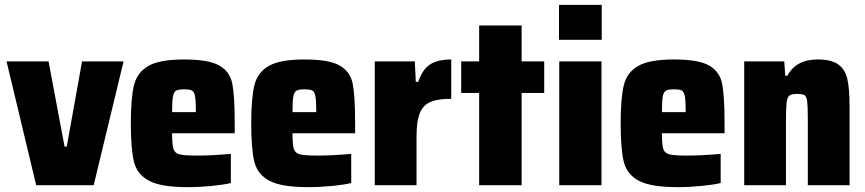

<svg xmlns="http://www.w3.org/2000/svg" viewBox="-20 -763 3565 791"><path d="M129 0 7 -510H180L246 -159H255L318 -510H489L366 0Z M947 -214H689Q689 -167 694.5 -149.5Q700 -132 720 -127Q740 -122 794 -122Q849 -122 931 -129V-9Q903 -2 852.5 3Q802 8 753 8Q644 8 594.5 -18Q545 -44 532 -96Q519 -148 519 -254Q519 -359 532 -412Q545 -465 591.5 -491.5Q638 -518 738 -518Q840 -518 883.5 -493Q927 -468 937 -418.5Q947 -369 947 -254ZM689 -301H787Q787 -347 783.5 -366Q780 -385 771 -390Q762 -395 738 -395Q715 -395 705.5 -389.5Q696 -384 692.5 -365.5Q689 -347 689 -301Z M1443 -214H1185Q1185 -167 1190.5 -149.5Q1196 -132 1216 -127Q1236 -122 1290 -122Q1345 -122 1427 -129V-9Q1399 -2 1348.5 3Q1298 8 1249 8Q1140 8 1090.5 -18Q1041 -44 1028 -96Q1015 -148 1015 -254Q1015 -359 1028 -412Q1041 -465 1087.5 -491.5Q1134 -518 1234 -518Q1336 -518 1379.5 -493Q1423 -468 1433 -418.5Q1443 -369 1443 -254ZM1185 -301H1283Q1283 -347 1279.5 -366Q1276 -385 1267 -390Q1258 -395 1234 -395Q1211 -395 1201.5 -389.5Q1192 -384 1188.5 -365.5Q1185 -347 1185 -301Z M1524 -510H1689L1693 -426H1703Q1721 -478 1752.5 -498Q1784 -518 1839 -518V-356Q1785 -356 1754.5 -343.5Q1724 -331 1710 -298Q1696 -265 1696 -201V0H1524Z M1954 0V-380H1880V-510H1954V-658H2129V-510H2222V-380H2129V0Z M2283 -599V-743H2459V-599ZM2284 0V-510H2458V0Z M2965 -214H2707Q2707 -167 2712.5 -149.5Q2718 -132 2738 -127Q2758 -122 2812 -122Q2867 -122 2949 -129V-9Q2921 -2 2870.5 3Q2820 8 2771 8Q2662 8 2612.5 -18Q2563 -44 2550 -96Q2537 -148 2537 -254Q2537 -359 2550 -412Q2563 -465 2609.5 -491.5Q2656 -518 2756 -518Q2858 -518 2901.5 -493Q2945 -468 2955 -418.5Q2965 -369 2965 -254ZM2707 -301H2805Q2805 -347 2801.5 -366Q2798 -385 2789 -390Q2780 -395 2756 -395Q2733 -395 2723.5 -389.5Q2714 -384 2710.5 -365.5Q2707 -347 2707 -301Z M3046 -510H3211L3215 -451H3224Q3259 -518 3349 -518Q3405 -518 3433.5 -497.5Q3462 -477 3471 -437Q3480 -397 3480 -327V0H3308V-271Q3308 -325 3305.5 -345Q3303 -365 3295 -370.5Q3287 -376 3264 -376Q3241 -376 3232 -369Q3223 -362 3220.5 -340Q3218 -318 3218 -263V0H3046Z"/></svg>

Font: Saira Semi Condensed ExtraBold
Style: Regular
Weight: 800
Width: 4
Designer: Hector Gatti with collaboration of the Omnibus-Type team
Foundry: Omnibus-Type
Version: Version 1.001; ttfautohint (v1.8)